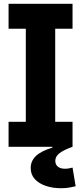

<svg xmlns="http://www.w3.org/2000/svg" viewBox="-20 -779 430 1019"><path d="M25.5 -626.5V-759H365V-626.5H273V-132.5H365V0H25.5V-132.5H117V-626.5ZM365 110.5 381.5 209.5Q369 212.5 349.5 216.2Q330 220 305 220Q260.5 220 223.8 207.8Q187 195.5 165 171.8Q143 148 143 112.5Q143 75.5 170.5 49Q198 22.5 258 4.5V-33.5L365 0Q315.5 18 294.5 35Q273.5 52 273.5 74.5Q273.5 94 286.8 105.2Q300 116.5 324.5 116.5Q335 116.5 345.5 114.8Q356 113 365 110.5Z"/></svg>

Font: Hepta Slab
Style: Bold
Weight: 700
Designer: Michael LaGattuta
Foundry: Michael LaGattuta
Version: Version 1.100